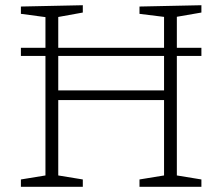

<svg xmlns="http://www.w3.org/2000/svg" viewBox="-20 -715 850 735"><path d="M60 -501V-532H751V-501ZM60 0V-28L164 -45L154 -33V-662L165 -648L60 -662V-690L297 -695V-667L192 -648L203 -662V-359L192 -369H619L608 -359V-662L619 -649L514 -662V-690L751 -695V-667L647 -649L657 -662V-33L647 -45L751 -28V0H514V-28L618 -45L608 -33V-342L619 -332H192L203 -342V-33L193 -45L297 -28V0Z"/></svg>

Font: Bitter Thin Light
Style: Regular
Weight: 300
Version: Version 2.002